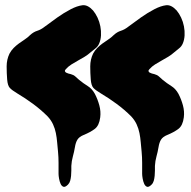

<svg xmlns="http://www.w3.org/2000/svg" viewBox="-20 -625 748 751"><path d="M8 -314Q6 -339 6 -365.5Q6 -392 17 -415Q24 -428 33.5 -437.5Q43 -447 54 -455Q65 -463 76.5 -470.5Q88 -478 98 -488Q111 -500 125.5 -504.5Q140 -509 154 -520Q178 -538 204 -556.5Q230 -575 257 -589Q282 -602 302.5 -604.5Q323 -607 344 -584Q354 -572 361.5 -556Q369 -540 372.5 -522Q376 -504 375 -486.5Q374 -469 368 -455Q363 -443 353 -435.5Q343 -428 334 -420Q324 -411 311 -403L285 -388Q272 -381 259.5 -373Q247 -365 238 -355Q233 -350 234 -346.5Q235 -343 238.5 -341Q242 -339 247 -337.5Q252 -336 257 -335Q268 -332 274.5 -326Q281 -320 289 -313Q306 -299 323 -288.5Q340 -278 351 -258Q362 -237 368.5 -213Q375 -189 372 -166Q368 -134 351 -121Q334 -108 307 -97Q290 -90 283 -79Q276 -68 273 -49Q270 -31 265 -13Q260 5 259 24V42Q259 52 258 62.5Q257 73 254.5 82Q252 91 246 97Q235 108 228 105.5Q221 103 217 94Q213 85 211 73.5Q209 62 209 55V12Q209 -10 207 -31Q205 -50 203.5 -68.5Q202 -87 198.5 -104.5Q195 -122 187.5 -138.5Q180 -155 166 -170Q140 -196 109.5 -218.5Q79 -241 47 -260Q27 -272 18.5 -281Q10 -290 8 -314ZM335 -314Q333 -339 333 -365.5Q333 -392 344 -415Q351 -428 360.5 -437.5Q370 -447 381 -455Q392 -463 403.5 -470.5Q415 -478 425 -488Q438 -500 452.5 -504.5Q467 -509 481 -520Q505 -538 531 -556.5Q557 -575 584 -589Q609 -602 629.5 -604.5Q650 -607 671 -584Q681 -572 688.5 -556Q696 -540 699.5 -522Q703 -504 702 -486.5Q701 -469 695 -455Q690 -443 680 -435.5Q670 -428 661 -420Q651 -411 638 -403L612 -388Q599 -381 586.5 -373Q574 -365 565 -355Q560 -350 561 -346.5Q562 -343 565.5 -341Q569 -339 574 -337.5Q579 -336 584 -335Q595 -332 601.5 -326Q608 -320 616 -313Q633 -299 650 -288.5Q667 -278 678 -258Q689 -237 695.5 -213Q702 -189 699 -166Q695 -134 678 -121Q661 -108 634 -97Q617 -90 610 -79Q603 -68 600 -49Q597 -31 592 -13Q587 5 586 24V42Q586 52 585 62.5Q584 73 581.5 82Q579 91 573 97Q562 108 555 105.5Q548 103 544 94Q540 85 538 73.5Q536 62 536 55V12Q536 -10 534 -31Q532 -50 530.5 -68.5Q529 -87 525.5 -104.5Q522 -122 514.5 -138.5Q507 -155 493 -170Q467 -196 436.5 -218.5Q406 -241 374 -260Q354 -272 345.5 -281Q337 -290 335 -314Z"/></svg>

Font: Double Feature
Style: Regular
Weight: 400
Designer: David Shetterly
Foundry: David Shetterly
Version: Version 2.100 1997 initial release